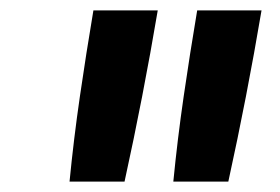

<svg xmlns="http://www.w3.org/2000/svg" viewBox="-20 -792 540 370"><path d="M114 -442Q122 -524 134 -606.5Q146 -689 160 -772H284Q270 -689 254 -606.5Q238 -524 220 -442ZM314 -442Q322 -524 334 -606.5Q346 -689 360 -772H484Q470 -689 454 -606.5Q438 -524 420 -442Z"/></svg>

Font: Iosevka Web
Style: Bold Italic
Weight: 700
Italic angle: -9°
Monospace: yes
Designer: Belleve Invis
Foundry: Belleve Invis
Version: Version 28.0.3; ttfautohint (v1.8.3)